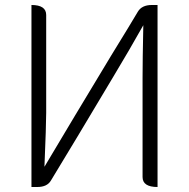

<svg xmlns="http://www.w3.org/2000/svg" viewBox="-20 -749 757 769"><path d="M106 0V-729Q165 -729 165 -689V-297Q165 -249 158 -81Q217 -179 281 -287Q346 -396 425 -526Q505 -656 532 -702Q548 -729 588 -729H611V0Q551 0 551 -40V-437Q551 -508 554 -648Q499 -550 434 -442Q370 -334 291 -203Q212 -73 184 -26Q169 0 129 0Z"/></svg>

Font: Swei Half Moon CJK SC
Style: Light
Weight: 300
Version: Version 2.071